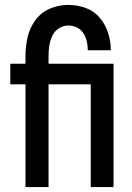

<svg xmlns="http://www.w3.org/2000/svg" viewBox="-20 -763 540 783"><path d="M84 0H178V-419H350V0H443V-503H178V-535Q178 -556 181 -576.5Q184 -597 193 -616.5Q202 -636 220 -647.5Q238 -659 259 -659Q277 -659 293.5 -651Q310 -643 320 -627.5Q330 -612 334 -594.5Q338 -577 338 -558H432Q432 -594 421 -628.5Q410 -663 386.5 -691Q363 -719 328.5 -731Q294 -743 259 -743Q220 -743 184 -728Q148 -713 124.5 -681Q101 -649 92.5 -611.5Q84 -574 84 -535V-503H22V-419H84Z"/></svg>

Font: Iosevka SS08 Medium
Style: Regular
Weight: 500
Monospace: yes
Designer: Belleve Invis
Foundry: Belleve Invis
Version: Version 3.4.3; ttfautohint (v1.8.3)